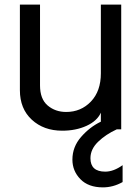

<svg xmlns="http://www.w3.org/2000/svg" viewBox="-20 -554 599 830"><path d="M425 256Q362 256 327.5 220.5Q293 185 293 136Q293 81 330.5 38Q368 -5 416 -28V-67Q400 -31 354 -10Q308 11 249 11Q169 11 117.5 -36.5Q66 -84 66 -164V-534H153V-185Q153 -126 186 -98Q219 -70 266 -70Q330 -70 373 -115Q416 -160 416 -237V-534H504V5H485Q437 27 404 59Q371 91 371 130Q371 188 435 188Q471 188 510 160V233Q469 256 425 256Z"/></svg>

Font: LXGW 975 Gothic SC
Style: Regular
Weight: 400
Version: Version 2.01;February 25, 2021